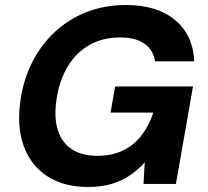

<svg xmlns="http://www.w3.org/2000/svg" viewBox="-20 -732 827 764"><path d="M330 12Q233 12 167 -31.5Q101 -75 73.5 -153.5Q46 -232 62 -336Q74 -418 109.5 -487Q145 -556 200 -606.5Q255 -657 326 -684.5Q397 -712 481 -712Q605 -712 676.5 -652.5Q748 -593 753 -488H597Q590 -533 555 -558Q520 -583 458 -583Q389 -583 336 -553Q283 -523 249.5 -467.5Q216 -412 205 -337Q194 -265 210 -214.5Q226 -164 266 -138Q306 -112 367 -112Q427 -112 471 -134Q515 -156 544.5 -195Q574 -234 590 -284H420L438 -388H748L680 0H551L556 -86Q528 -55 495 -33Q462 -11 421.5 0.5Q381 12 330 12Z"/></svg>

Font: DM Sans 10pt ExtraBold
Style: Italic
Weight: 800
Italic angle: -10°
Version: Version 4.004;gftools[0.9.30]